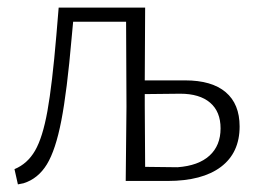

<svg xmlns="http://www.w3.org/2000/svg" viewBox="-20 -475 667 504"><path d="M609 -143Q609 -74 560 -37Q511 0 420 0H310L312 -195L311 -418H172L168 -375Q156 -236 141 -158.5Q126 -81 103 -43.5Q80 -6 42 6L27 9L18 -31Q52 -45 72 -79.5Q92 -114 104.5 -183.5Q117 -253 128 -383L134 -455H361L360 -264H466Q536 -264 572.5 -233Q609 -202 609 -143ZM559 -138Q559 -182 531.5 -205.5Q504 -229 453 -229L360 -228V-198L361 -37L446 -36Q501 -40 530 -66.5Q559 -93 559 -138Z"/></svg>

Font: Luna Sans Light
Style: Regular
Weight: 300
Designer: Juan Pablo del Peral
Foundry: Huerta Tipografica
Version: Version 2.001; ttfautohint (v1.5)